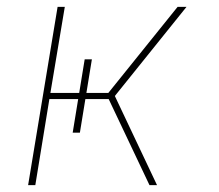

<svg xmlns="http://www.w3.org/2000/svg" viewBox="-20 -540 640 560"><path d="M416 0 297 -251H229L213 -153H192L208 -251H124L83 0H62L148 -520H169L127 -269H211L227 -367H248L232 -269H296L498 -520H524L315 -260L438 0Z"/></svg>

Font: Iosevka Thin Extended
Style: Italic
Weight: 100
Width: 7
Italic angle: -9°
Monospace: yes
Designer: Belleve Invis
Foundry: Belleve Invis
Version: Version 32.5.0; ttfautohint (v1.8.4)